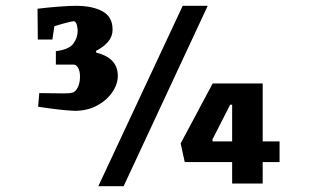

<svg xmlns="http://www.w3.org/2000/svg" viewBox="-20 -631 1083 660"><path d="M318 9 608 -611H694L405 9ZM241 -611Q298 -611 332.5 -592Q367 -573 367 -529Q367 -506 352 -488Q337 -470 310 -456L311 -450Q385 -432 385 -370Q385 -342 366 -314Q347 -286 313.5 -268Q280 -250 236 -250Q229 -250 206.5 -252Q184 -254 157.5 -257.5Q131 -261 111 -264L115 -311Q129 -311 153.5 -310.5Q178 -310 199 -310Q220 -310 226 -312Q238 -313 246.5 -329Q255 -345 255 -367Q255 -387 248.5 -398Q242 -409 233 -409H172V-455Q218 -461 232.5 -481.5Q247 -502 247 -525Q247 -537 243.5 -547.5Q240 -558 233 -558Q228 -558 207 -552.5Q186 -547 167 -541L160 -495H110L109 -601Q141 -605 179 -608Q217 -611 241 -611ZM615 -74 601 -138 711 -344H883V-145H941V-74H883V0H778V-74ZM710 -151 711 -145H778V-271H771Z"/></svg>

Font: Grenze Gotisch
Style: Bold
Weight: 700
Designer: Renata Polastri
Foundry: Omnibus-Type
Version: Version 1.001